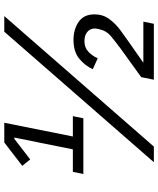

<svg xmlns="http://www.w3.org/2000/svg" viewBox="59 -797 738 896"><g transform="rotate(-90 428.0 -349.0)"><path d="M324 -329H64L74 -378H179L234 -651H228L132 -577L102 -614L211 -698H303L239 -378H334ZM119 0 728 -698H801L192 0ZM775 -49 765 0H504L516 -59L649 -155Q684 -181 708.5 -201.5Q733 -222 740 -256Q741 -260 742 -265.5Q743 -271 743 -275Q743 -298 726.5 -311Q710 -324 684 -324Q654 -324 634.5 -305.5Q615 -287 604 -262L553 -285Q570 -322 602.5 -348.5Q635 -375 690 -375Q739 -375 774 -351Q809 -327 809 -277Q809 -238 787.5 -208.5Q766 -179 736 -157Q706 -135 679 -116L583 -49Z"/></g></svg>

Font: IBM Plex Sans Var
Style: Italic
Weight: 400
Italic angle: -11.31°
Designer: Mike Abbink, Paul van der Laan, Pieter van Rosmalen
Foundry: Bold Monday
Version: Version 1.001